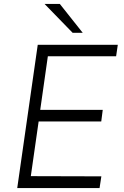

<svg xmlns="http://www.w3.org/2000/svg" viewBox="-20 -949 626 969"><path d="M67 0 170.5 -723H574.5L566 -665H221.5L183 -394.5H498.5L491 -336H175L135.5 -60L491.5 -59L482.5 0ZM282 -929H205L346.5 -783.5H397.5Z"/></svg>

Font: Public Sans ExtraLight
Style: Italic
Weight: 200
Italic angle: -8°
Designer: The Public Sans project authors (U.S. Web Design System). Libre Franklin designed by Pablo Impallari and Rodrigo Fuenzal
Version: Version 1.007; ttfautohint (v1.8.1) -l 8 -r 50 -G 200 -x 14 